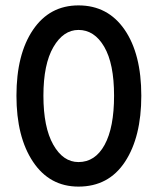

<svg xmlns="http://www.w3.org/2000/svg" viewBox="-20 -684 585 712"><path d="M504 -329Q504 -176 443.5 -84Q383 8 271 8Q164 8 102.5 -84Q41 -176 41 -329Q41 -483 102.5 -573.5Q164 -664 271 -664Q380 -664 442 -574Q504 -484 504 -329ZM271 -83Q333 -83 368 -147Q403 -211 403 -329Q403 -448 366.5 -510.5Q330 -573 271 -573Q215 -573 178 -509.5Q141 -446 141 -329Q141 -212 177.5 -147.5Q214 -83 271 -83Z"/></svg>

Font: Hind Siliguri Medium
Style: Regular
Weight: 500
Designer: Jyotish Sonowal
Foundry: Indian Type Foundry
Version: Version 1.001;PS 1.0;hotconv 1.0.86;makeotf.lib2.5.63406; tt